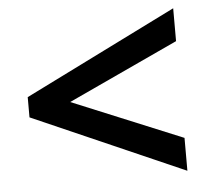

<svg xmlns="http://www.w3.org/2000/svg" viewBox="-43 -665 658 605"><g transform="rotate(-5 286.0 -362.0)"><path d="M526 -105V-209L177 -353L526 -515V-619L45 -380V-316Z"/></g></svg>

Font: Noto Kufi Arabic SemiBold
Style: Regular
Weight: 600
Designer: Monotype Design Team, David Williams, Khaled Hosny
Foundry: Google LLC
Version: Version 2.109